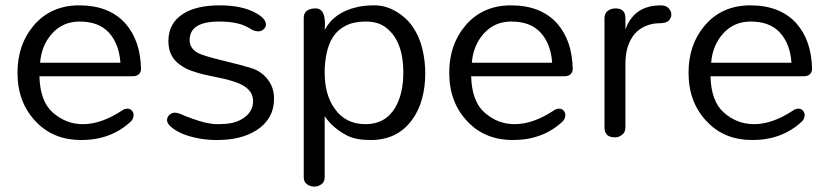

<svg xmlns="http://www.w3.org/2000/svg" viewBox="-20 -515 3108 720"><path d="M508.9 -257Q508.9 -245.6 501.3 -237.3Q493.7 -229.1 477.2 -229.1H127.8Q130.4 -135.4 177.2 -93.7Q226.6 -49.4 291.1 -49.4Q359.5 -49.4 436.7 -100Q446.8 -107.6 457.6 -107.6Q468.4 -107.6 474.7 -100Q481 -92.4 481 -84.8Q481 -69.6 470.9 -59.5Q396.2 10.1 284.8 10.1Q181 10.1 116.5 -57Q45.6 -129.1 45.6 -241.8Q45.6 -346.8 105.1 -417.7Q169.6 -494.9 277.2 -494.9Q389.9 -494.9 450.6 -426.6Q506.3 -363.3 508.9 -257ZM431.6 -279.7Q426.6 -350.6 388.6 -392.4Q350.6 -434.2 278.5 -434.2Q215.2 -434.2 174.7 -388.6Q135.4 -344.3 130.4 -279.7Z M801.3 -434.2Q691.1 -434.2 691.1 -364.6Q691.1 -334.2 721.5 -316.5Q744.3 -305.1 815.2 -288Q886.1 -270.9 922.8 -259.5Q959.5 -248.1 983.5 -217.7Q1007.6 -187.3 1007.6 -146.2Q1007.6 -105.1 989.9 -75.3Q972.2 -45.6 941.8 -26.6Q884.8 10.1 793.7 10.1Q724.1 10.1 665.8 -12.7Q639.2 -24.1 622.8 -38Q606.3 -51.9 606.3 -63.9Q606.3 -75.9 615.2 -84.2Q624.1 -92.4 635.4 -92.4Q646.8 -92.4 662 -85.4Q677.2 -78.5 698.7 -70.9Q757 -49.4 793.7 -49.4Q830.4 -49.4 851.9 -54.4Q873.4 -59.5 891.1 -70.9Q929.1 -94.9 929.1 -136.7Q929.1 -184.8 862 -207.6Q836.7 -216.5 807.6 -222.2Q778.5 -227.8 750.6 -234.2Q722.8 -240.5 698.1 -249.4Q673.4 -258.2 653.2 -273.4Q611.4 -303.8 611.4 -360.8Q611.4 -430.4 670.9 -465.8Q720.3 -494.9 803.8 -494.9Q884.8 -494.9 935.4 -468.4Q977.2 -446.8 977.2 -422.8Q977.2 -412.7 968.4 -405.1Q959.5 -397.5 950.6 -397.5Q934.2 -397.5 923.4 -404.4Q912.7 -411.4 900.6 -417.1Q888.6 -422.8 873.4 -426.6Q844.3 -434.2 801.3 -434.2Z M1197.5 -402.5Q1232.9 -469.6 1320.3 -488.6Q1345.6 -494.9 1385.4 -494.9Q1425.3 -494.9 1463.9 -472.8Q1502.5 -450.6 1527.2 -415.2Q1551.9 -379.7 1563.3 -334.2Q1574.7 -288.6 1574.7 -239.2Q1574.7 -189.9 1562.7 -144.9Q1550.6 -100 1525.3 -65.8Q1470.9 10.1 1369.6 10.1Q1315.2 10.1 1282.3 -6.3Q1226.6 -35.4 1197.5 -79.7V149.4Q1197.5 167.1 1185.4 175.9Q1173.4 184.8 1158.2 184.8Q1143 184.8 1131 175.9Q1119 167.1 1119 149.4V-448.1Q1119 -465.8 1131 -474.7Q1143 -483.5 1163.3 -483.5Q1205.1 -483.5 1197.5 -402.5ZM1234.2 -108.9Q1274.7 -49.4 1350.6 -49.4Q1425.3 -49.4 1462 -111.4Q1492.4 -163.3 1492.4 -243Q1492.4 -368.4 1420.3 -416.5Q1393.7 -434.2 1350.6 -434.2Q1307.6 -434.2 1277.2 -419Q1246.8 -403.8 1229.7 -377.8Q1212.7 -351.9 1205.1 -316.5Q1197.5 -281 1197.5 -242.4Q1197.5 -203.8 1206.3 -169.6Q1215.2 -135.4 1234.2 -108.9Z M2127.8 -257Q2127.8 -245.6 2120.3 -237.3Q2112.7 -229.1 2096.2 -229.1H1746.8Q1749.4 -135.4 1796.2 -93.7Q1845.6 -49.4 1910.1 -49.4Q1978.5 -49.4 2055.7 -100Q2065.8 -107.6 2076.6 -107.6Q2087.3 -107.6 2093.7 -100Q2100 -92.4 2100 -84.8Q2100 -69.6 2089.9 -59.5Q2015.2 10.1 1903.8 10.1Q1800 10.1 1735.4 -57Q1664.6 -129.1 1664.6 -241.8Q1664.6 -346.8 1724.1 -417.7Q1788.6 -494.9 1896.2 -494.9Q2008.9 -494.9 2069.6 -426.6Q2125.3 -363.3 2127.8 -257ZM2050.6 -279.7Q2045.6 -350.6 2007.6 -392.4Q1969.6 -434.2 1897.5 -434.2Q1834.2 -434.2 1793.7 -388.6Q1754.4 -344.3 1749.4 -279.7Z M2288.6 -483.5Q2325.3 -483.5 2325.3 -446.8V-403.8Q2357 -494.9 2458.2 -494.9Q2477.2 -494.9 2487.3 -484.2Q2497.5 -473.4 2497.5 -460.8Q2497.5 -448.1 2488 -438Q2478.5 -427.8 2451.9 -427.8Q2425.3 -427.8 2400.6 -417.1Q2375.9 -406.3 2359.5 -387.3Q2325.3 -345.6 2325.3 -275.9V-36.7Q2325.3 -19 2312.7 -9.5Q2300 0 2288.6 0Q2277.2 0 2270.3 -1.9Q2263.3 -3.8 2258.2 -7.6Q2246.8 -17.7 2246.8 -36.7V-446.8Q2246.8 -464.6 2258.9 -474.1Q2270.9 -483.5 2288.6 -483.5Z M3025.3 -257Q3025.3 -245.6 3017.7 -237.3Q3010.1 -229.1 2993.7 -229.1H2644.3Q2646.8 -135.4 2693.7 -93.7Q2743 -49.4 2807.6 -49.4Q2875.9 -49.4 2953.2 -100Q2963.3 -107.6 2974.1 -107.6Q2984.8 -107.6 2991.1 -100Q2997.5 -92.4 2997.5 -84.8Q2997.5 -69.6 2987.3 -59.5Q2912.7 10.1 2801.3 10.1Q2697.5 10.1 2632.9 -57Q2562 -129.1 2562 -241.8Q2562 -346.8 2621.5 -417.7Q2686.1 -494.9 2793.7 -494.9Q2906.3 -494.9 2967.1 -426.6Q3022.8 -363.3 3025.3 -257ZM2948.1 -279.7Q2943 -350.6 2905.1 -392.4Q2867.1 -434.2 2794.9 -434.2Q2731.6 -434.2 2691.1 -388.6Q2651.9 -344.3 2646.8 -279.7Z"/></svg>

Font: Mandali
Style: Regular
Weight: 400
Designer: Purushoth Kumar Guthula
Foundry: Silikandhra, Hyderabad
Version: Version 1.0.5; ttfautohint (v1.2.25-373a) -l 7 -r 28 -G 50 -